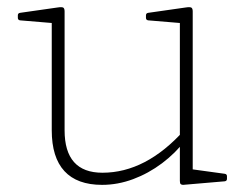

<svg xmlns="http://www.w3.org/2000/svg" viewBox="-20 -512 692 538"><path d="M520 -162V-14L501 -40L610 -25Q616 -24 616 -18V-11Q616 -5 610 -4L493 6Q489 6 486.5 4Q484 2 484 -5V-116V-125V-162ZM266 6Q196 6 160.5 -32.5Q125 -71 125 -147V-327H161V-147Q161 -28 267 -28Q389 -28 496 -147L500 -120Q472 -83 434 -54.5Q396 -26 353 -10Q310 6 266 6ZM484 -162V-327H520V-162ZM125 -327V-471L144 -446L36 -455Q30 -456 30 -462V-469Q30 -475 36 -476L141 -491Q154 -493 157.5 -490.5Q161 -488 161 -480V-327ZM484 -327V-471L503 -446L395 -455Q389 -456 389 -462V-469Q389 -475 395 -476L500 -491Q513 -493 516.5 -490.5Q520 -488 520 -480V-327Z"/></svg>

Font: Hahmlet Thin
Style: Regular
Weight: 250
Version: Version 1.002